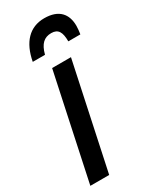

<svg xmlns="http://www.w3.org/2000/svg" viewBox="-198 -803 692 856"><g transform="rotate(-30 148.5 -375.0)"><path d="M51 -607H114C127 -657 150 -677 186 -677C222 -677 234 -654 234 -607H296C298 -621 300 -635 300 -649C300 -709 268 -750 192 -750C116 -750 68 -698 51 -607ZM-3 0H94L209 -540H112Z"/></g></svg>

Font: Noto Sans UI Condensed Medium
Style: Italic
Weight: 500
Width: 3
Italic angle: -12°
Designer: Monotype Design Team
Foundry: Monotype Imaging Inc.
Version: Version 1.901